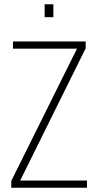

<svg xmlns="http://www.w3.org/2000/svg" viewBox="-20 -883 460 903"><path d="M33 0V-32L342 -654H41V-688H383V-656L75 -34H389V0ZM190 -802V-863H231V-802Z"/></svg>

Font: Saira Condensed Thin
Style: Regular
Weight: 250
Width: 3
Designer: Hector Gatti with collaboration of the Omnibus-Type team
Foundry: Omnibus-Type
Version: Version 1.101